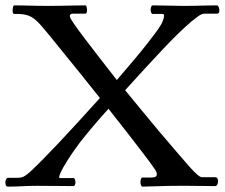

<svg xmlns="http://www.w3.org/2000/svg" viewBox="-54 -693 837 715"><path d="M609 -1Q569 -1 533 0.5Q497 2 477 2Q473 2 471 -3.5Q469 -9 469 -15Q469 -21 471 -26.5Q473 -32 477 -32H511Q530 -32 530 -44Q530 -53 521 -65Q509 -83 483 -117Q457 -151 422.5 -195.5Q388 -240 350 -288Q319 -254 292.5 -222.5Q266 -191 244 -163Q217 -127 198 -97Q179 -67 171 -48.5Q163 -30 169 -30H219Q223 -30 225 -25Q227 -20 227 -14Q227 -9 225 -4.5Q223 0 219 0Q191 0 160 -0.5Q129 -1 85 -1Q57 -1 28 0.5Q-1 2 -24 2Q-31 2 -32.5 -3.5Q-34 -9 -34 -15Q-34 -20 -31 -25.5Q-28 -31 -24 -31H13Q27 -31 37 -37Q47 -43 57 -52Q98 -90 163.5 -159.5Q229 -229 318 -328Q281 -375 244.5 -420Q208 -465 178 -502Q148 -539 128.5 -563Q109 -587 105 -591Q83 -618 63.5 -629.5Q44 -641 13 -641H-1Q-7 -641 -7 -654Q-7 -660 -5.5 -666.5Q-4 -673 -1 -673Q13 -673 36 -672.5Q59 -672 83.5 -671.5Q108 -671 125 -671Q145 -671 172 -671.5Q199 -672 225 -672.5Q251 -673 264 -673Q267 -673 268.5 -667.5Q270 -662 270 -656Q270 -642 264 -642H216Q206 -642 206 -632Q206 -627 221 -605Q236 -583 261.5 -549.5Q287 -516 318 -476Q349 -436 381 -395Q458 -484 491.5 -527Q525 -570 534 -583Q548 -603 552.5 -615.5Q557 -628 557 -634Q557 -641 552 -641H515Q511 -641 509 -646Q507 -651 507 -657Q507 -662 509 -667.5Q511 -673 515 -673Q541 -673 576 -672Q611 -671 631 -671Q649 -671 672 -671.5Q695 -672 717.5 -672.5Q740 -673 754 -673Q758 -673 760.5 -666.5Q763 -660 763 -654Q763 -642 754 -642H707Q697 -642 683.5 -632Q670 -622 660 -614Q614 -575 550 -507Q486 -439 412 -357Q443 -319 474.5 -281Q506 -243 535 -208Q614 -115 650 -74Q686 -33 698 -33H747Q758 -33 758 -18Q758 -11 755 -5.5Q752 0 747 0Q728 0 700.5 -0.5Q673 -1 647.5 -1Q622 -1 609 -1Z"/></svg>

Font: Sedan
Style: Regular
Weight: 400
Designer: Sebastian Salazar
Foundry: Sebastian Salazar
Version: Version 1.100; ttfautohint (v1.8.4.7-5d5b)